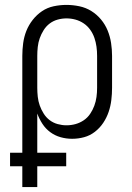

<svg xmlns="http://www.w3.org/2000/svg" viewBox="-20 -558 540 783"><path d="M71 205V120H21V65H71V-330Q71 -356 74.5 -382Q78 -408 87.5 -432Q97 -456 113.5 -477Q130 -498 151.5 -512.5Q173 -527 199 -532.5Q225 -538 251 -538Q277 -538 303.5 -532.5Q330 -527 352.5 -513Q375 -499 392 -478.5Q409 -458 419 -433.5Q429 -409 433 -382.5Q437 -356 437 -330V-200Q437 -175 434 -150Q431 -125 423 -101.5Q415 -78 401 -57Q387 -36 367 -20.5Q347 -5 323 1.5Q299 8 274 8Q250 8 227 1.5Q204 -5 185 -19Q166 -33 153 -53Q140 -73 132 -95V65H250V120H132V205ZM251 -47Q270 -47 288 -52Q306 -57 321.5 -67.5Q337 -78 347.5 -93.5Q358 -109 364.5 -126.5Q371 -144 373.5 -162.5Q376 -181 376 -200V-330Q376 -349 373.5 -367.5Q371 -386 365 -403.5Q359 -421 348 -436.5Q337 -452 321.5 -462.5Q306 -473 288 -478Q270 -483 251 -483Q233 -483 215 -478Q197 -473 182.5 -462Q168 -451 158 -435Q148 -419 142 -402Q136 -385 134 -366.5Q132 -348 132 -330V-200Q132 -182 134 -163.5Q136 -145 142 -128Q148 -111 158 -95Q168 -79 182.5 -68Q197 -57 215 -52Q233 -47 251 -47Z"/></svg>

Font: Iosevka Slab Light
Style: Regular
Weight: 300
Monospace: yes
Designer: Belleve Invis
Foundry: Belleve Invis
Version: Version 11.1.0; ttfautohint (v1.8.3)